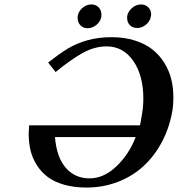

<svg xmlns="http://www.w3.org/2000/svg" viewBox="-20 -824 793 856"><path d="M585 -212.9H225.1Q232.4 -122.6 273.4 -75.7Q314.5 -28.8 378.9 -28.8Q443.4 -28.8 499.5 -82.8Q555.7 -136.7 585 -212.9ZM228 -502.9 194.8 -544.9Q247.1 -586.4 284.4 -608.6Q321.8 -630.9 369.9 -644.5Q418 -658.2 477.1 -658.2Q534.2 -658.2 580.8 -643.6Q627.4 -628.9 658.9 -604Q690.4 -579.1 711.9 -544.9Q733.4 -510.7 743.2 -472.4Q752.9 -434.1 752.9 -392.1Q752.9 -353.5 748 -327.1Q734.9 -253.4 701.9 -191.2Q668.9 -128.9 620.1 -83.7Q571.3 -38.6 505.6 -13.2Q439.9 12.2 365.2 12.2Q310.1 12.2 265.9 -0.5Q221.7 -13.2 192.6 -35.2Q163.6 -57.1 144 -87.9Q124.5 -118.7 116.2 -153.3Q107.9 -188 107.9 -228Q107.9 -238.8 109.9 -265.1H604Q608.9 -287.1 609.9 -296.9Q619.1 -342.8 619.1 -383.8Q619.1 -487.8 574.2 -552.5Q529.3 -617.2 455.1 -617.2Q400.9 -617.2 347.4 -587.2Q293.9 -557.1 228 -502.9ZM546.9 -752Q550.8 -772.9 568.8 -788.6Q586.9 -804.2 608.9 -804.2Q628.4 -804.2 641.1 -791.5Q653.8 -778.8 653.8 -759.8Q653.8 -753.9 652.8 -752Q649.9 -730.5 631.8 -714.8Q613.8 -699.2 591.8 -699.2Q571.8 -699.2 559.3 -711.7Q546.9 -724.1 546.9 -743.2ZM326.2 -751Q329.1 -772.5 347.2 -788.3Q365.2 -804.2 387.2 -804.2Q407.2 -804.2 419.7 -791.3Q432.1 -778.3 432.1 -758.8V-751Q429.2 -729.5 410.9 -713.9Q392.6 -698.2 370.1 -698.2Q351.1 -698.2 338.6 -711.2Q326.2 -724.1 326.2 -743.2Z"/></svg>

Font: Linux Libertine
Style: Bold Italic
Weight: 700
Italic angle: -11.5°
Designer: Philipp H. Poll
Foundry: Philipp H. Poll
Version: Version 4.0.5